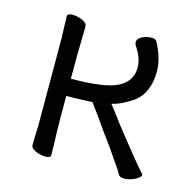

<svg xmlns="http://www.w3.org/2000/svg" viewBox="-80 -564 660 657"><g transform="rotate(15 250.0 -235.0)"><path d="M414 13Q398 13 393.5 4Q389 -5 376 -24L358 -50Q331 -90 305 -124Q280 -161 242 -212L226 -211Q182 -209 150 -209Q150 -100 151 -79Q153 -34 153 1Q153 10 134 10Q118 10 100 2.5Q82 -5 82 -18Q82 -43 84 -81Q84 -376 83.5 -397Q83 -418 82 -440.5Q81 -463 81 -473Q81 -483 100 -483Q116 -483 134 -475.5Q152 -468 152 -455L151 -396Q150 -378 150 -270Q269 -270 315 -293.5Q361 -317 361 -366Q361 -398 337 -434Q332 -442 332 -448Q332 -462 348.5 -469.5Q365 -477 380 -477Q395 -477 399 -470Q428 -417 428 -370Q428 -296 383 -260Q340 -230 306 -223L321 -204L354 -160Q436 -56 468 -20Q471 -19 471 -15Q471 -6 451.5 3.5Q432 13 414 13Z"/></g></svg>

Font: LXGW WenKai Mono TC
Style: Regular
Weight: 400
Designer: LXGW / Fontworks Inc.
Foundry: LXGW / Fontworks Inc.
Version: Version 1.330